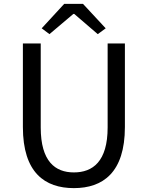

<svg xmlns="http://www.w3.org/2000/svg" viewBox="-20 -957 761 990"><path d="M361 13C510 13 624 -67 624 -302V-733H535V-300C535 -124 458 -68 361 -68C265 -68 190 -124 190 -300V-733H98V-302C98 -67 211 13 361 13ZM235 -781 358 -885H363L484 -781L525 -811L408 -937H311L195 -811Z"/></svg>

Font: ChiuKong Gothic CL
Style: Regular
Weight: 400
Designer: Ryoko NISHIZUKA 西塚涼子 (kana, bopomofo & ideographs); Paul D. Hunt (Latin, Greek & Cyrillic); Sandoll Communications 산돌커뮤니
Foundry: Adobe
Version: Version 1.300